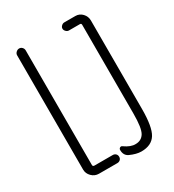

<svg xmlns="http://www.w3.org/2000/svg" viewBox="-179 -833 858 945"><g transform="rotate(-30 250.0 -360.0)"><path d="M281.2 -6.8Q257.8 -18.6 257.8 -48.8Q257.8 -56.6 264.6 -60.5Q271.5 -64.5 278.3 -58.6Q311.5 -35.2 338.9 -36.1Q372.1 -36.1 388.2 -63Q404.3 -89.8 404.3 -171.9V-675.8Q404.3 -684.6 396.5 -684.6H334Q325.2 -684.6 317.9 -691.9Q310.5 -699.2 310.5 -708Q310.5 -716.8 317.9 -723.6Q325.2 -730.5 334 -730.5H396.5Q419.9 -730.5 436 -713.4Q452.1 -696.3 452.1 -672.9V-170.9Q452.1 -68.4 427.7 -29.3Q403.3 9.8 345.7 9.8Q317.4 9.8 281.2 -6.8ZM213.9 -45.9Q223.6 -45.9 230.5 -39.6Q237.3 -33.2 237.3 -22.9Q237.3 -12.7 230.5 -6.3Q223.6 0 213.9 0H109.4Q85.9 0 68.8 -17.1Q51.8 -34.2 51.8 -56.6V-706.1Q51.8 -715.8 59.6 -723.1Q67.4 -730.5 77.1 -730.5Q86.9 -730.5 93.8 -723.1Q100.6 -715.8 100.6 -706.1V-54.7Q100.6 -45.9 110.4 -45.9Z"/></g></svg>

Font: Rounded-X Mgen+ 1m light
Style: Regular
Weight: 200
Designer: [Source Han Sans]
Ryoko NISHIZUKA  (kana & ideographs); Paul D. Hunt (Latin, Greek & Cyrillic); Wenlong ZHANG  (bopomofo
Version: Version 1.059.20150602